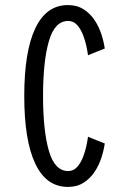

<svg xmlns="http://www.w3.org/2000/svg" viewBox="-20 -726 490 756"><path d="M247.5 10Q162 10 118.8 -81.8Q75.5 -173.5 75.5 -348Q75.5 -522.5 118.8 -614.2Q162 -706 247.5 -706Q283.5 -706 309.5 -689.2Q335.5 -672.5 352.8 -646.2Q370 -620 379.5 -590.2Q389 -560.5 392.5 -535L326.5 -508.5Q325 -520.5 320.5 -542.8Q316 -565 307 -588.2Q298 -611.5 283.8 -627.5Q269.5 -643.5 248.5 -643.5Q195.5 -643.5 172.5 -564Q149.5 -484.5 149.5 -348Q149.5 -211.5 172.5 -132Q195.5 -52.5 248.5 -52.5Q269.5 -52.5 283.8 -68.5Q298 -84.5 307 -107.8Q316 -131 320.5 -153.2Q325 -175.5 326.5 -187.5L392.5 -161Q389 -135.5 379.5 -105.8Q370 -76 352.8 -49.8Q335.5 -23.5 309.5 -6.8Q283.5 10 247.5 10Z"/></svg>

Font: Trispace Condensed Light
Style: Regular
Weight: 300
Width: 3
Designer: Tyler Finck
Foundry: Etcetera Type Company
Version: Version 1.210; ttfautohint (v1.8.3)